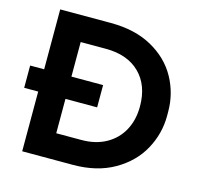

<svg xmlns="http://www.w3.org/2000/svg" viewBox="-107 -848 999 966"><g transform="rotate(15 392.5 -365.5)"><path d="M90 -307H17V-423H90V-735H354Q480 -735 569 -685.5Q658 -636 703 -554.5Q748 -473 748 -378V-356Q748 -264 703 -181.5Q658 -99 568.5 -47.5Q479 4 354 4H90ZM363 -128Q437 -128 491.5 -158.5Q546 -189 575 -243Q604 -297 604 -367Q604 -477 540 -540Q476 -603 363 -603H232V-423H397V-307H232V-128Z"/></g></svg>

Font: Sora-SIA SemiBold
Style: Regular
Weight: 600
Designer: Jonathan Barnbrook, Julián Moncada
Foundry: Barnbrook Fonts
Version: Version 2.000